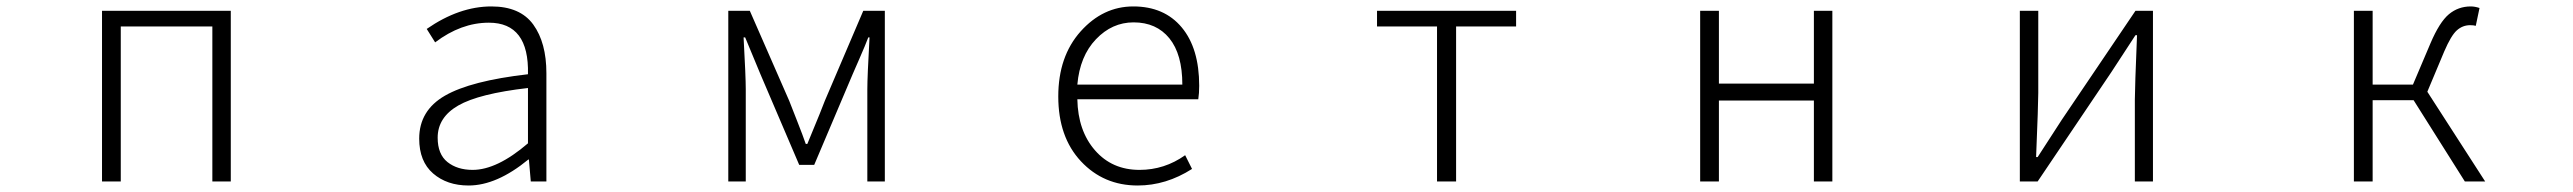

<svg xmlns="http://www.w3.org/2000/svg" viewBox="-20 -567 8040 600"><path d="M298.8 0V-533.2H701.2V0H643.6V-484.4H357.4V0Z M1444.3 12.7Q1377 12.7 1333.5 -24.9Q1290 -62.5 1290 -133.8Q1290 -221.7 1370.6 -268.1Q1451.2 -314.5 1629.9 -335Q1633.8 -496.1 1507.8 -496.1Q1420.9 -496.1 1339.8 -434.6L1313.5 -476.6Q1415 -546.9 1515.6 -546.9Q1605.5 -546.9 1646.5 -490.2Q1687.5 -433.6 1687.5 -337.9V0H1638.7L1632.8 -68.4H1630.9Q1532.2 12.7 1444.3 12.7ZM1457 -36.1Q1533.2 -36.1 1629.9 -119.1V-292Q1476.6 -274.4 1412.1 -237.3Q1347.7 -200.2 1347.7 -136.7Q1347.7 -85 1378.4 -60.5Q1409.2 -36.1 1457 -36.1Z M2255.9 0V-533.2H2323.2L2446.3 -252Q2453.1 -234.4 2471.2 -188.5Q2489.3 -142.6 2498 -117.2H2502.9Q2552.7 -237.3 2557.6 -252L2677.7 -533.2H2745.1V0H2690.4V-288.1Q2690.4 -327.1 2697.3 -450.2H2693.4Q2684.6 -426.8 2666 -384.3Q2647.5 -341.8 2644.5 -335L2524.4 -51.8H2477.5L2356.4 -335Q2314.5 -435.5 2308.6 -450.2H2303.7Q2310.5 -327.1 2310.5 -288.1V0Z M3535.2 12.7Q3428.7 12.7 3357.9 -63Q3287.1 -138.7 3287.1 -265.6Q3287.1 -390.6 3356.9 -468.8Q3426.8 -546.9 3521.5 -546.9Q3618.2 -546.9 3672.9 -481.4Q3727.5 -416 3727.5 -298.8Q3727.5 -275.4 3724.6 -256.8H3346.7Q3348.6 -158.2 3401.9 -97.2Q3455.1 -36.1 3541 -36.1Q3619.1 -36.1 3683.6 -82L3705.1 -39.1Q3624 12.7 3535.2 12.7ZM3346.7 -302.7H3674.8Q3674.8 -397.5 3634.3 -447.3Q3593.8 -497.1 3522.5 -497.1Q3455.1 -497.1 3404.8 -444.3Q3354.5 -391.6 3346.7 -302.7Z M4470.7 0V-484.4H4283.2V-533.2H4717.8V-484.4H4530.3V0Z M5293 0V-533.2H5351.6V-305.7H5648.4V-533.2H5706.1V0H5648.4V-252.9H5351.6V0Z M6292 0V-533.2H6349.6V-276.4Q6349.6 -242.2 6342.8 -76.2H6347.7L6422.9 -192.4L6653.3 -533.2H6708V0H6651.4V-255.9Q6651.4 -291 6658.2 -457H6653.3Q6599.6 -374 6578.1 -341.8L6347.7 0Z M7565.4 -280.3 7746.1 0H7682.6L7522.5 -253.9H7394.5V0H7335.9V-533.2H7394.5V-302.7H7520.5L7575.2 -431.6Q7603.5 -498 7632.8 -522.5Q7662.1 -546.9 7701.2 -546.9Q7713.9 -546.9 7728.5 -542L7716.8 -486.3Q7710 -488.3 7699.2 -488.3Q7675.8 -488.3 7657.7 -472.2Q7639.6 -456.1 7618.2 -406.2Z"/></svg>

Font: GenEi Gothic M Light
Style: Regular
Weight: 300
Designer: o_tamon (Modified); [Source Han Sans]
Ryoko NISHIZUKA  (kana & ideographs); Paul D. Hunt (Latin, Greek & Cyrillic); Wenl
Version: Version 1.1a;Original Version 1.004